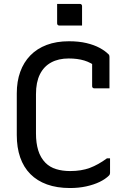

<svg xmlns="http://www.w3.org/2000/svg" viewBox="-20 -928 640 968"><path d="M268 -908.3Q282 -908.3 296.3 -908.3Q310.6 -908.3 325.4 -908.3Q340.1 -908.3 354.4 -908.3Q368.7 -908.3 382.7 -908.3Q387.7 -908.3 390.7 -905.3Q393.7 -902.3 393.7 -897.3V-799.3Q379.7 -799.3 365.4 -799.3Q351.1 -799.3 336.4 -799.3Q321.6 -799.3 307.3 -799.3Q293 -799.3 279 -799.3Q274 -799.3 271 -802.3Q268 -805.3 268 -810.3ZM332.9 20Q267.1 20 216.8 1.8Q166.6 -16.4 132.7 -50.8Q98.9 -85.2 81.7 -134.7Q64.6 -184.1 64.6 -247.2V-457.3Q64.6 -517.5 82 -565.7Q99.3 -613.9 132.9 -648.5Q166.6 -683.2 215.6 -701.6Q264.6 -720 327.5 -720Q377.3 -720 416 -710.8Q454.6 -701.6 482.5 -686.5Q510.3 -671.4 527.1 -654.2Q529.5 -652.8 530.2 -650.4Q530.9 -648 531.4 -645.6Q531.9 -643.2 531.9 -640.9Q531.9 -605.1 531.9 -563.2Q531.9 -521.3 531.9 -482.6Q512.8 -482.6 493.7 -482.6Q474.7 -482.6 455.5 -482.6Q450.5 -482.6 447.5 -485.6Q444.5 -488.6 444.5 -493.6Q444.5 -515.4 444.5 -537.4Q444.5 -559.4 444.5 -583.4Q444.5 -607.5 444.5 -635L469.6 -588.1Q439 -612.6 404.9 -622.9Q370.7 -633.2 326.2 -633.2Q275 -633.2 238 -613.1Q201 -593.1 181.2 -553.3Q161.4 -513.6 161.4 -453.2V-255.1Q161.4 -206.9 172.7 -170Q183.9 -133.1 209.1 -107.3Q231.3 -85 263.1 -75.3Q294.9 -65.6 333.3 -65.6Q390.2 -65.6 432.8 -81.5Q475.4 -97.4 519.5 -129.9H534.8Q534.8 -120.3 534.8 -110.9Q534.8 -101.4 534.8 -92.2Q534.8 -83 534.8 -73.9Q534.8 -64.8 534.8 -56Q534.8 -52.2 533.6 -49.1Q532.4 -45.9 530 -43.5Q511.1 -24.7 481.8 -10.6Q452.5 3.4 414.7 11.7Q376.8 20 332.9 20Z"/></svg>

Font: Recursive Sans Linear Light
Style: Regular
Weight: 300
Version: Version 1.085